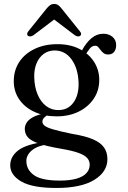

<svg xmlns="http://www.w3.org/2000/svg" viewBox="-20 -703 652 976"><path d="M349 -22Q286 -35 253 -44.5Q220 -54 207.8 -63.2Q195.5 -72.5 195.5 -84.5Q195.5 -95.5 204.5 -105Q213.5 -114.5 229.5 -122.5L216 -128.5Q174 -121 150 -108.5Q126 -96 116 -80.2Q106 -64.5 106 -48Q106 -23.5 121 -5.8Q136 12 176.2 26.2Q216.5 40.5 292.5 53.5Q348.5 63 379.8 74.5Q411 86 423.5 100.5Q436 115 436 134Q436 159 419.2 177.2Q402.5 195.5 368.8 205.2Q335 215 284 215Q191 215 152.5 187.2Q114 159.5 114 115Q114 85 142.2 61.2Q170.5 37.5 225.5 30.5L213.5 17.5Q114.5 29.5 73.2 61Q32 92.5 32 137.5Q32 187 88.5 219.8Q145 252.5 267 252.5Q392 252.5 459 211.5Q526 170.5 526 106Q526 72 509.2 47.2Q492.5 22.5 453.5 5.5Q414.5 -11.5 349 -22ZM380 -422 408.5 -415.5Q424.5 -441 436.2 -455.8Q448 -470.5 463.5 -470.5Q473 -470.5 479.2 -463.8Q485.5 -457 491.8 -448.2Q498 -439.5 506.8 -432.8Q515.5 -426 530 -426Q549.5 -426 560 -439.2Q570.5 -452.5 570.5 -474Q570.5 -500 551.8 -515.8Q533 -531.5 505.5 -531.5Q472.5 -531.5 445.8 -509.5Q419 -487.5 397 -447.5ZM484.5 -297Q484.5 -347.5 458 -388.8Q431.5 -430 384 -454.2Q336.5 -478.5 272 -478.5Q206 -478.5 155.8 -454.2Q105.5 -430 77.8 -387.8Q50 -345.5 50 -290Q50 -239 77.2 -198.5Q104.5 -158 153.8 -134.8Q203 -111.5 268.5 -111.5Q330.5 -111.5 379.2 -135.2Q428 -159 456.2 -200.8Q484.5 -242.5 484.5 -297ZM257 -446.5Q311 -446.5 344 -400.8Q377 -355 379.5 -281.5Q381 -219.5 353.2 -181.5Q325.5 -143.5 277 -143.5Q242 -143 214.8 -163.8Q187.5 -184.5 171.5 -222Q155.5 -259.5 154 -310Q153 -350 165.5 -380.5Q178 -411 201.5 -428.5Q225 -446 257 -446.5ZM275.5 -619H235L361 -523.5Q369 -518.5 376.2 -518Q383.5 -517.5 388 -521Q392 -524.5 392.2 -530.5Q392.5 -536.5 386 -544L291.5 -661.5Q283 -672 275 -677.5Q267 -683 255.5 -683Q244 -683 235.8 -677.5Q227.5 -672 218.5 -661.5L124 -544Q118 -536.5 118 -530.5Q118 -524.5 122 -521Q127.5 -517.5 134.5 -518Q141.5 -518.5 149.5 -523.5Z"/></svg>

Font: Fraunces 16pt
Style: Regular
Weight: 400
Version: Version 1.000;[b76b70a41]